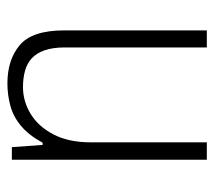

<svg xmlns="http://www.w3.org/2000/svg" viewBox="-50 -516 578 518"><g transform="rotate(90 239.0 -257.0)"><path d="M205 12Q141 12 101.5 -21.5Q62 -55 62 -141V-526H108V-143Q108 -111 115.5 -89Q123 -67 137 -54Q151 -41 171 -35.5Q191 -30 215 -30Q253 -30 287 -50.5Q321 -71 342.5 -112Q364 -153 364 -213V-526H411V0H377L371 -83H365Q345 -46 320 -25Q295 -4 265.5 4Q236 12 205 12Z"/></g></svg>

Font: Archivo SemiCondensed Thin
Style: Regular
Weight: 250
Width: 4
Designer: Hector Gatti
Foundry: Omnibus-Type
Version: Version 2.001